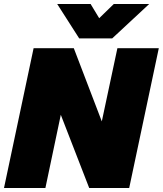

<svg xmlns="http://www.w3.org/2000/svg" viewBox="-30 -940 814 960"><path d="M256 -920H423L466 -849L539 -920H716L531 -748H366ZM138 -699H339L479 -333L557 -699H764L616 0H416L274 -366L197 0H-10Z"/></svg>

Font: Prompt ExtraBold
Style: Italic
Weight: 800
Italic angle: -12°
Designer: Katatrad Team
Foundry: CadsonDemak
Version: Version 1.001